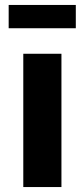

<svg xmlns="http://www.w3.org/2000/svg" viewBox="-20 -755 341 775"><path d="M74 -538H228V0H74ZM15 -735H286V-641H15Z"/></svg>

Font: Argentum Sans SemiBold
Style: Regular
Weight: 600
Designer: Julieta Ulanovsky (Modified by Cristiano Sobral)
Foundry: Julieta Ulanovsky
Version: Version 5.001;November 22, 2018;FontCreator 11.5.0.2425 64-b